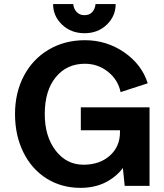

<svg xmlns="http://www.w3.org/2000/svg" viewBox="-20 -906 801 936"><path d="M394 -710Q499.5 -710 585.2 -651.1Q670.9 -592.3 700.2 -500L567.9 -457Q555.2 -517.6 506.1 -556.4Q457 -595.2 394 -595.2Q305.2 -595.2 251.7 -529.5Q198.2 -463.9 198.2 -350.1Q198.2 -241.2 251.2 -172.1Q304.2 -103 387.2 -103Q465.8 -103 515.4 -147.2Q564.9 -191.4 564.9 -261.2V-271H374V-382.8H709V0H587.9L579.1 -86.9Q546.4 -43.5 494.1 -16.8Q441.9 9.8 372.1 9.8Q279.8 9.8 207 -35.9Q134.3 -81.5 93.8 -163.8Q53.2 -246.1 53.2 -350.1Q53.2 -454.1 96.4 -536.1Q139.6 -618.2 217.5 -664.1Q295.4 -710 394 -710ZM392.1 -744.1Q326.2 -744.1 282.5 -785.9Q238.8 -827.6 238.8 -886.2H336.9Q339.4 -862.8 353.8 -847.4Q368.2 -832 392.1 -832Q416 -832 429.7 -847.2Q443.4 -862.3 445.8 -886.2H543.9Q543.9 -827.6 500.7 -785.9Q457.5 -744.1 392.1 -744.1Z"/></svg>

Font: LT Superior
Style: Bold
Weight: 400
Designer: Daniel Lyons
Foundry: LyonsType
Version: Version 1.000